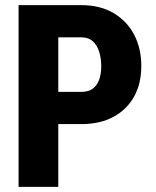

<svg xmlns="http://www.w3.org/2000/svg" viewBox="-20 -731 611 751"><path d="M298.3 -245.6H154.3V-371.6H298.3Q326.2 -371.6 343.3 -384.5Q360.4 -397.5 368.2 -420.2Q376 -442.9 376 -471.7Q376 -502 368.2 -527.8Q360.4 -553.7 343.3 -569.3Q326.2 -585 298.3 -585H208V0H52.7V-710.9H298.3Q371.1 -710.9 423.6 -680.2Q476.1 -649.4 504.4 -595.7Q532.7 -542 532.7 -472.7Q532.7 -403.8 504.4 -353Q476.1 -302.2 423.6 -273.9Q371.1 -245.6 298.3 -245.6Z"/></svg>

Font: Roboto Condensed ExtraBold
Style: Regular
Weight: 800
Designer: Christian Robertson
Foundry: Google
Version: Version 3.008; 2023